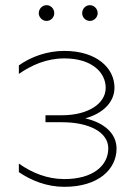

<svg xmlns="http://www.w3.org/2000/svg" viewBox="-20 -719 519 743"><path d="M229 4C361 4 431 -64 431 -144C431 -202 384 -244 310 -261C379 -280 423 -324 423 -380C423 -454 356 -522 229 -522C163 -522 101 -500 53 -466V-433C102 -467 160 -493 229 -493C335 -493 389 -439 389 -379C389 -318 321 -273 220 -273H156V-246H220C326 -246 399 -207 399 -145C399 -79 341 -26 229 -26C163 -26 104 -50 53 -86V-53C101 -20 162 4 229 4ZM328 -638C344 -638 358 -652 358 -668C358 -685 344 -699 328 -699C311 -699 298 -685 298 -668C298 -652 311 -638 328 -638ZM160 -638C177 -638 190 -652 190 -668C190 -685 177 -699 160 -699C144 -699 130 -685 130 -668C130 -652 144 -638 160 -638Z"/></svg>

Font: Chess Sans ExtraLight
Style: Regular
Weight: 275
Designer: Wolf Bōese
Foundry: Wolf Bōese
Version: Version 7.223;Glyphs 3.3 (3306)